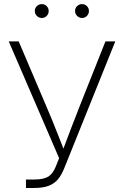

<svg xmlns="http://www.w3.org/2000/svg" viewBox="-20 -933 615 953"><path d="M108.9 0V-42H149.9Q195.3 -42 218.8 -55.9Q242.2 -69.8 257.3 -107.4L273.4 -147.9L23.4 -727.5H72.8L206.1 -414.6Q224.1 -373 240 -334Q255.9 -294.9 270.8 -256.6Q285.6 -218.3 301.3 -179.2L288.6 -178.7Q310.1 -235.8 332 -293.9Q354 -352.1 378.9 -414.6L503.4 -727.5H552.2L298.8 -97.7Q285.6 -64.5 267.6 -43Q249.5 -21.5 221.4 -10.7Q193.4 0 148.9 0ZM387.2 -843.8Q373 -843.8 362.8 -854Q352.5 -864.3 352.5 -878.4Q352.5 -893.1 362.8 -902.8Q373 -912.6 387.2 -912.6Q401.4 -912.6 411.4 -902.6Q421.4 -892.6 421.4 -878.4Q421.4 -864.3 411.4 -854Q401.4 -843.8 387.2 -843.8ZM187.5 -843.8Q173.3 -843.8 163.1 -854Q152.8 -864.3 152.8 -878.4Q152.8 -893.1 163.1 -902.8Q173.3 -912.6 187.5 -912.6Q201.7 -912.6 211.7 -902.6Q221.7 -892.6 221.7 -878.4Q221.7 -864.3 211.7 -854Q201.7 -843.8 187.5 -843.8Z"/></svg>

Font: Inter 20pt ExtraLight
Style: Regular
Weight: 250
Version: Version 4.001;git-66647c0bb